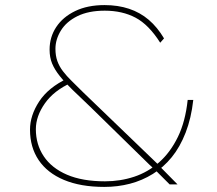

<svg xmlns="http://www.w3.org/2000/svg" viewBox="-20 -725 854 755"><path d="M647 0 589 -58 568 -77 335 -305Q295 -343 265 -372Q235 -401 215 -426Q195 -451 185 -475Q175 -499 175 -530Q175 -579 201 -618.5Q227 -658 275.5 -681.5Q324 -705 391 -705Q444 -705 487.5 -690.5Q531 -676 565 -647Q599 -618 625 -574L610 -557Q565 -628 513 -655.5Q461 -683 392 -683Q328 -683 284.5 -661.5Q241 -640 219.5 -605Q198 -570 198 -533Q198 -506 205.5 -485Q213 -464 227.5 -445Q242 -426 262 -406.5Q282 -387 307 -362L599 -81L610 -69L678 0ZM390 10Q297 10 231.5 -17.5Q166 -45 132 -95.5Q98 -146 98 -215Q98 -271 134 -326Q170 -381 246 -417L261 -400Q192 -369 156.5 -318.5Q121 -268 121 -217Q121 -157 152 -110.5Q183 -64 243.5 -38Q304 -12 393 -12Q453 -12 507.5 -30Q562 -48 606 -87Q650 -126 679.5 -186.5Q709 -247 718 -332H740Q732 -260 710 -203.5Q688 -147 655.5 -107Q623 -67 581 -41Q539 -15 491 -2.5Q443 10 390 10Z"/></svg>

Font: Lexend Giga Thin
Style: Regular
Weight: 250
Version: Version 1.007